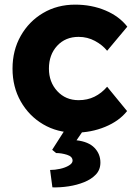

<svg xmlns="http://www.w3.org/2000/svg" viewBox="-20 -562 585 828"><path d="M304 10Q227 10 166 -26Q105 -62 69.5 -124.5Q34 -187 34 -266Q34 -345 69.5 -407.5Q105 -470 166 -506Q227 -542 304 -542Q375 -542 434.5 -517Q494 -492 529 -447L442 -343Q422 -368 389.5 -385.5Q357 -403 319 -403Q262 -403 226.5 -364.5Q191 -326 191 -266Q191 -208 227 -169Q263 -130 319 -130Q357 -130 387.5 -145Q418 -160 442 -188L528 -83Q494 -40 433.5 -15Q373 10 304 10ZM206 246 196 171Q217 171 239.5 166Q262 161 277.5 151.5Q293 142 293 131Q293 113 269 105.5Q245 98 222 98L205 84L274 -24H356L310 43Q362 49 387.5 75.5Q413 102 413 139Q413 170 393.5 190.5Q374 211 343 223.5Q312 236 276 241.5Q240 247 206 246Z"/></svg>

Font: Lexend Deca
Style: Bold
Weight: 700
Designer: Bonnie Shaver-Troup, Thomas Jockin
Foundry: Lexend
Version: Version 1.008; ttfautohint (v1.8.4.7-5d5b)